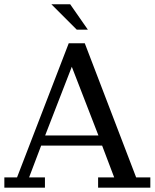

<svg xmlns="http://www.w3.org/2000/svg" viewBox="-26 -867 714 887"><path d="M182.6 -241.2H428.7L305.7 -558.6ZM-5.9 0V-47.4H52.7L291.5 -667H365.7L603 -47.4H668.5V0H427.2V-47.4H501.5L445.8 -194.3H164.1L108.4 -47.4H181.6V0ZM298.3 -847.2 379.9 -730H328.6L211.4 -847.2Z"/></svg>

Font: KhunPaOh
Style: Regular
Weight: 400
Designer: Khon Soe Zaw Thu
Version: Version 1.00 July 11, 2016, initial release